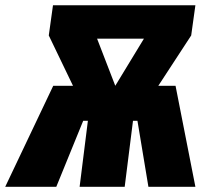

<svg xmlns="http://www.w3.org/2000/svg" viewBox="-63 -716 802 736"><path d="M543.9 -387.2H609.9L686 0H505.9L463.9 -252.9H446.8L415 0H242.2L273.9 -252.9H255.9L152.8 0H-43L141.1 -387.2H216.8L124 -580.1L140.1 -695.8H686L669.9 -580.1ZM309.1 -567.9 378.9 -387.2 488.8 -567.9Z"/></svg>

Font: Fira Sans Compressed Heavy
Style: Italic
Weight: 900
Width: 3
Italic angle: -8°
Designer: Carrois Corporate & Edenspiekermann AG
Foundry: Carrois Corporate GbR & Edenspiekermann AG
Version: Version 4.203;PS 004.203;hotconv 1.0.88;makeotf.lib2.5.64775